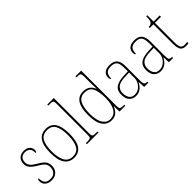

<svg xmlns="http://www.w3.org/2000/svg" viewBox="114 -1676 2603 2603"><g transform="rotate(-45 1415.5 -375.0)"><path d="M186 10Q136 10 107.5 -7Q79 -24 67 -48Q55 -72 55 -94Q55 -138 76 -138Q76 -80 99.5 -47.5Q123 -15 186 -15Q240 -15 268.5 -47.5Q297 -80 297 -131Q297 -154 290 -174Q283 -194 263.5 -213.5Q244 -233 205 -255Q154 -285 124 -309.5Q94 -334 81.5 -360Q69 -386 69 -422Q69 -475 103 -508.5Q137 -542 196 -542Q255 -542 283.5 -512.5Q312 -483 312 -447Q312 -405 291 -405Q291 -466 266 -491.5Q241 -517 194 -517Q143 -517 120 -489Q97 -461 97 -421Q97 -376 126 -345.5Q155 -315 212 -283Q258 -257 282.5 -233Q307 -209 316 -184Q325 -159 325 -129Q325 -66 286.5 -28Q248 10 186 10Z M615 10Q529 10 480 -57.5Q431 -125 431 -267Q431 -406 478 -474Q525 -542 619 -542Q708 -542 754 -475Q800 -408 800 -267Q800 -124 753 -57Q706 10 615 10ZM615 -15Q702 -15 737 -82.5Q772 -150 772 -267Q772 -394 736 -455.5Q700 -517 618 -517Q532 -517 495.5 -454.5Q459 -392 459 -267Q459 -146 496.5 -80.5Q534 -15 615 -15Z M866 0V-20H886Q923 -20 939 -24Q955 -28 959 -43.5Q963 -59 963 -94V-662Q963 -699 959 -715.5Q955 -732 940.5 -736Q926 -740 896 -740H866V-760H991V-94Q991 -59 995 -43.5Q999 -28 1015.5 -24Q1032 -20 1068 -20H1089V0Z M1336 10Q1252 10 1204 -57.5Q1156 -125 1156 -267Q1156 -408 1201 -475.5Q1246 -543 1332 -543Q1392 -543 1430 -516Q1468 -489 1488 -442H1492Q1490 -469 1489 -494.5Q1488 -520 1488 -543V-660Q1488 -698 1484 -714.5Q1480 -731 1466.5 -735.5Q1453 -740 1423 -740H1406V-760H1516V-91Q1516 -58 1520.5 -43Q1525 -28 1540 -24Q1555 -20 1588 -20H1602V0H1492L1488 -105H1486Q1466 -54 1430.5 -22Q1395 10 1336 10ZM1332 -14Q1411 -15 1450 -81.5Q1489 -148 1489 -265Q1489 -389 1456 -453.5Q1423 -518 1335 -518Q1257 -518 1220.5 -455.5Q1184 -393 1184 -264Q1184 -139 1225 -76Q1266 -13 1332 -14Z M1799 10Q1743 10 1706 -28Q1669 -66 1669 -146Q1669 -224 1720.5 -261.5Q1772 -299 1882 -303L1957 -306V-371Q1957 -417 1948 -450Q1939 -483 1913.5 -500Q1888 -517 1841 -517Q1777 -517 1752.5 -486Q1728 -455 1728 -395Q1707 -395 1707 -440Q1707 -464 1719.5 -487.5Q1732 -511 1761.5 -526.5Q1791 -542 1841 -542Q1918 -542 1951.5 -500.5Q1985 -459 1985 -379V-107Q1985 -70 1989 -51.5Q1993 -33 2004.5 -26.5Q2016 -20 2040 -20H2045V0H1964L1959 -99H1957Q1945 -75 1925 -49.5Q1905 -24 1874 -7Q1843 10 1799 10ZM1802 -15Q1847 -15 1882 -39.5Q1917 -64 1937 -101.5Q1957 -139 1957 -178V-283L1880 -280Q1777 -277 1737 -241.5Q1697 -206 1697 -145Q1697 -92 1721.5 -53.5Q1746 -15 1802 -15Z M2273 10Q2217 10 2180 -28Q2143 -66 2143 -146Q2143 -224 2194.5 -261.5Q2246 -299 2356 -303L2431 -306V-371Q2431 -417 2422 -450Q2413 -483 2387.5 -500Q2362 -517 2315 -517Q2251 -517 2226.5 -486Q2202 -455 2202 -395Q2181 -395 2181 -440Q2181 -464 2193.5 -487.5Q2206 -511 2235.5 -526.5Q2265 -542 2315 -542Q2392 -542 2425.5 -500.5Q2459 -459 2459 -379V-107Q2459 -70 2463 -51.5Q2467 -33 2478.5 -26.5Q2490 -20 2514 -20H2519V0H2438L2433 -99H2431Q2419 -75 2399 -49.5Q2379 -24 2348 -7Q2317 10 2273 10ZM2276 -15Q2321 -15 2356 -39.5Q2391 -64 2411 -101.5Q2431 -139 2431 -178V-283L2354 -280Q2251 -277 2211 -241.5Q2171 -206 2171 -145Q2171 -92 2195.5 -53.5Q2220 -15 2276 -15Z M2755 10Q2700 10 2676.5 -23.5Q2653 -57 2653 -141V-511H2582V-531Q2620 -532 2639 -552Q2650 -563 2655.5 -588Q2661 -613 2661 -657H2681V-536H2798V-511H2681V-135Q2681 -67 2698.5 -41Q2716 -15 2754 -15Q2780 -15 2807 -20V5Q2793 8 2780 9Q2767 10 2755 10Z"/></g></svg>

Font: Noto Serif Ethiopic SemiCondensed Thin
Style: Regular
Weight: 100
Width: 4
Designer: Monotype Design Team
Foundry: Monotype Imaging Inc.
Version: Version 2.102; ttfautohint (v1.8.4.7-5d5b)